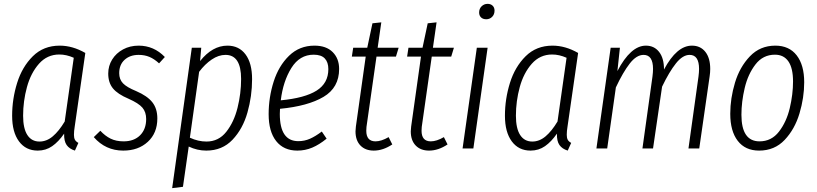

<svg xmlns="http://www.w3.org/2000/svg" viewBox="-20 -771 4240 997"><path d="M423 -496 368 -114Q364 -90 364 -71Q364 -55 369 -45.5Q374 -36 387 -29L369 11Q340 2 326 -18Q312 -38 313 -77Q284 -35 251 -12Q218 11 176 11Q114 11 78.5 -37Q43 -85 43 -170Q43 -257 69 -340.5Q95 -424 150.5 -479Q206 -534 290 -534Q357 -534 423 -496ZM100 -170Q100 -104 122 -70Q144 -36 185 -36Q222 -36 254 -63Q286 -90 316 -140L363 -471Q325 -488 288 -488Q225 -488 182.5 -440Q140 -392 120 -319Q100 -246 100 -170Z M836 -475 806 -442Q781 -465 756 -475.5Q731 -486 700 -486Q655 -486 627 -460.5Q599 -435 599 -391Q599 -359 618.5 -338.5Q638 -318 687 -298Q745 -273 771 -240Q797 -207 797 -156Q797 -80 747.5 -34.5Q698 11 620 11Q528 11 467 -59L501 -92Q526 -65 554.5 -51Q583 -37 622 -37Q676 -37 707.5 -68.5Q739 -100 739 -153Q739 -189 719.5 -212Q700 -235 648 -258Q591 -282 566.5 -312Q542 -342 542 -389Q542 -429 562.5 -462Q583 -495 619 -514.5Q655 -534 700 -534Q779 -534 836 -475Z M976 -523H1025L1019 -454Q1083 -534 1161 -534Q1221 -534 1255 -488.5Q1289 -443 1289 -360Q1289 -272 1265 -187Q1241 -102 1187.5 -45.5Q1134 11 1051 11Q1004 11 960 -10L930 199L874 206ZM1232 -361Q1232 -486 1151 -486Q1115 -486 1079.5 -462Q1044 -438 1014 -398L966 -56Q1009 -36 1052 -36Q1115 -36 1155 -86.5Q1195 -137 1213.5 -211.5Q1232 -286 1232 -361Z M1434 -206Q1433 -197 1433 -179Q1433 -38 1529 -38Q1561 -38 1589.5 -50.5Q1618 -63 1651 -88L1676 -51Q1638 -20 1601.5 -4.5Q1565 11 1524 11Q1453 11 1414 -38.5Q1375 -88 1375 -178Q1375 -265 1401 -347Q1427 -429 1481 -481.5Q1535 -534 1613 -534Q1674 -534 1707.5 -500.5Q1741 -467 1741 -413Q1741 -316 1660 -268Q1579 -220 1434 -206ZM1438 -250Q1563 -262 1624 -300.5Q1685 -339 1685 -412Q1685 -448 1666.5 -467.5Q1648 -487 1609 -487Q1536 -487 1493 -418Q1450 -349 1438 -250Z M1883 -112Q1882 -105 1882 -92Q1882 -37 1930 -37Q1960 -37 1998 -59L2017 -21Q1969 11 1921 11Q1877 11 1851.5 -15.5Q1826 -42 1826 -89Q1826 -96 1828 -114L1879 -477H1807L1814 -523H1887L1914 -650L1960 -655L1941 -523H2050L2036 -477H1935Z M2170 -112Q2169 -105 2169 -92Q2169 -37 2217 -37Q2247 -37 2285 -59L2304 -21Q2256 11 2208 11Q2164 11 2138.5 -15.5Q2113 -42 2113 -89Q2113 -96 2115 -114L2166 -477H2094L2101 -523H2174L2201 -650L2247 -655L2228 -523H2337L2323 -477H2222Z M2512 -523 2438 0H2382L2456 -523ZM2468 -706Q2468 -726 2481 -738.5Q2494 -751 2512 -751Q2528 -751 2538 -741.5Q2548 -732 2548 -716Q2548 -696 2535.5 -683.5Q2523 -671 2505 -671Q2488 -671 2478 -680.5Q2468 -690 2468 -706Z M2982 -496 2927 -114Q2923 -90 2923 -71Q2923 -55 2928 -45.5Q2933 -36 2946 -29L2928 11Q2899 2 2885 -18Q2871 -38 2872 -77Q2843 -35 2810 -12Q2777 11 2735 11Q2673 11 2637.5 -37Q2602 -85 2602 -170Q2602 -257 2628 -340.5Q2654 -424 2709.5 -479Q2765 -534 2849 -534Q2916 -534 2982 -496ZM2659 -170Q2659 -104 2681 -70Q2703 -36 2744 -36Q2781 -36 2813 -63Q2845 -90 2875 -140L2922 -471Q2884 -488 2847 -488Q2784 -488 2741.5 -440Q2699 -392 2679 -319Q2659 -246 2659 -170Z M3668 -413Q3668 -395 3665 -375L3611 0H3555L3607 -373Q3610 -396 3610 -413Q3610 -486 3561 -486Q3525 -486 3490 -442Q3455 -398 3418 -321L3371 0H3316L3368 -373Q3371 -396 3371 -413Q3371 -486 3322 -486Q3285 -486 3250 -441Q3215 -396 3178 -317L3133 0H3077L3151 -523H3199L3186 -402Q3255 -534 3334 -534Q3377 -534 3402.5 -501.5Q3428 -469 3428 -410Q3494 -534 3573 -534Q3617 -534 3642.5 -502Q3668 -470 3668 -413Z M3772 -180Q3772 -260 3796.5 -341.5Q3821 -423 3874 -478.5Q3927 -534 4006 -534Q4078 -534 4117 -483.5Q4156 -433 4156 -344Q4156 -264 4131.5 -182Q4107 -100 4054.5 -44.5Q4002 11 3922 11Q3850 11 3811 -39.5Q3772 -90 3772 -180ZM4098 -348Q4098 -417 4074 -452Q4050 -487 4004 -487Q3942 -487 3903 -436.5Q3864 -386 3847 -314Q3830 -242 3830 -175Q3830 -37 3924 -37Q3986 -37 4025 -87.5Q4064 -138 4081 -209.5Q4098 -281 4098 -348Z"/></svg>

Font: Fira Sans Extra Condensed Light
Style: Italic
Weight: 300
Width: 3
Italic angle: -8°
Designer: Carrois Corporate & Edenspiekermann AG
Foundry: Carrois Corporate GbR & Edenspiekermann AG
Version: Version 4.203